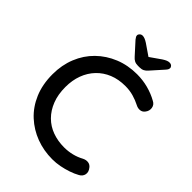

<svg xmlns="http://www.w3.org/2000/svg" viewBox="-254 -1013 1144 1144"><g transform="rotate(45 318.0 -441.0)"><path d="M578 -660Q600 -649 603.5 -626Q607 -603 592 -584Q581 -569 563.5 -567Q546 -565 529 -574Q500 -589 468 -598Q436 -607 400 -607Q343 -607 297.5 -588.5Q252 -570 219 -535.5Q186 -501 168.5 -454Q151 -407 151 -350Q151 -287 170 -238.5Q189 -190 222.5 -156.5Q256 -123 301.5 -106.5Q347 -90 400 -90Q434 -90 466.5 -98Q499 -106 528 -122Q546 -131 563.5 -128.5Q581 -126 592 -111Q609 -90 604.5 -68.5Q600 -47 579 -36Q554 -22 524 -12Q494 -2 463 4Q432 10 400 10Q328 10 264 -14Q200 -38 150 -84Q100 -130 71.5 -197Q43 -264 43 -350Q43 -427 69.5 -492.5Q96 -558 144.5 -605.5Q193 -653 258 -679.5Q323 -706 400 -706Q448 -706 493.5 -694Q539 -682 578 -660ZM358 -815 444 -875Q458 -884 468 -888Q478 -892 487 -892Q499 -892 506 -885.5Q513 -879 513 -871Q513 -865 510.5 -859.5Q508 -854 500 -845L433 -770Q422 -757 410 -751Q398 -745 381 -745H367Q350 -745 338 -751Q326 -757 315 -770L247 -845Q240 -854 237.5 -859Q235 -864 235 -870Q235 -878 242.5 -885Q250 -892 261 -892Q278 -892 304 -875L390 -816Z"/></g></svg>

Font: Quicksand SemiBold
Style: Regular
Weight: 600
Designer: Andrew Paglinawan
Foundry: Andrew Paglinawan
Version: Version 3.006